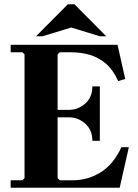

<svg xmlns="http://www.w3.org/2000/svg" viewBox="-20 -880 648 900"><path d="M549 -190H584L541 0H30V-35H85L95 -45V-625L85 -635H30V-670H531L567 -510L534 -500Q510 -553 476 -582Q442 -611 400.5 -623Q359 -635 311 -635H260L250 -625V-320L205 -365H303Q346 -365 379.5 -394.5Q413 -424 413 -475H448V-220H413Q413 -271 379.5 -300.5Q346 -330 303 -330H205L250 -375V-45L260 -35H321Q393 -35 453 -73Q513 -111 549 -190ZM448 -710 314 -751 179 -710H149L298 -860H329L478 -710Z"/></svg>

Font: Brygada 1918
Style: Regular
Weight: 400
Designer: Mateusz Machalski | Borys Kosmynka | Przemek Hoffer
Foundry: NIEPODLEGLA 2018
Version: Version 3.006